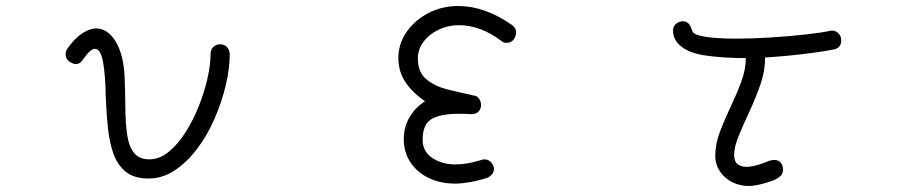

<svg xmlns="http://www.w3.org/2000/svg" viewBox="-20 -528 3040 641"><path d="M476 68Q428 68 400 45.5Q372 23 358.5 -15.5Q345 -54 340 -103.5Q335 -153 333 -207Q332 -277 324 -321Q316 -365 297 -365Q282 -365 259 -332Q248 -314 233 -314Q226 -314 215 -320Q199 -330 199 -348Q199 -353 200.5 -356.5Q202 -360 203 -363Q228 -399 253.5 -416Q279 -433 301 -433Q339 -433 365.5 -390.5Q392 -348 396 -273Q398 -217 398.5 -167Q399 -117 404.5 -78.5Q410 -40 427 -18Q444 4 479 4Q512 4 542.5 -20.5Q573 -45 598.5 -85Q624 -125 643 -172Q662 -219 672.5 -265.5Q683 -312 683 -348Q683 -362 692 -371Q701 -380 715 -380Q731 -380 739 -369.5Q747 -359 747 -348Q747 -299 733.5 -242.5Q720 -186 696 -131Q672 -76 638 -31Q604 14 563 41Q522 68 476 68Z M1500 85Q1450 85 1411 66Q1372 47 1350 13.5Q1328 -20 1328 -64Q1328 -103 1346.5 -135.5Q1365 -168 1399 -190Q1359 -217 1334.5 -252.5Q1310 -288 1310 -334Q1310 -382 1337.5 -421.5Q1365 -461 1410.5 -484.5Q1456 -508 1510 -508Q1599 -508 1690 -444Q1703 -435 1703 -420Q1703 -410 1697 -399Q1688 -385 1671 -385Q1660 -385 1653 -392Q1583 -444 1512 -444Q1476 -444 1444.5 -429Q1413 -414 1394 -388.5Q1375 -363 1375 -333Q1375 -288 1402 -264.5Q1429 -241 1472 -230Q1515 -219 1562 -209Q1573 -208 1579.5 -198.5Q1586 -189 1586 -177Q1586 -164 1577 -155Q1568 -146 1552 -147Q1540 -148 1529 -148Q1518 -148 1508 -148Q1452 -148 1421.5 -131Q1391 -114 1391 -61Q1391 -22 1423.5 -0.5Q1456 21 1501 21Q1539 21 1587 6Q1590 5 1592.5 4.5Q1595 4 1597 4Q1611 4 1620 14.5Q1629 25 1629 36Q1629 47 1621.5 55Q1614 63 1606 66Q1578 75 1549.5 80Q1521 85 1500 85Z M2479 93Q2451 93 2425.5 80.5Q2400 68 2384 45Q2368 22 2368 -9Q2368 -47 2383.5 -88Q2399 -129 2419 -171Q2439 -213 2454.5 -254.5Q2470 -296 2470 -334Q2399 -334 2340 -342Q2281 -350 2253 -374Q2227 -395 2227 -425Q2227 -441 2237.5 -449Q2248 -457 2259 -457Q2273 -457 2280 -448Q2287 -439 2291 -425Q2295 -411 2336.5 -405Q2378 -399 2437 -399Q2493 -399 2555 -403Q2617 -407 2670 -413Q2723 -419 2751 -425Q2763 -428 2774 -421Q2785 -414 2788 -400Q2790 -383 2783 -374Q2776 -365 2764 -363Q2734 -357 2693 -351.5Q2652 -346 2610 -342Q2568 -338 2534 -336Q2535 -294 2519.5 -248.5Q2504 -203 2483.5 -159Q2463 -115 2447 -76.5Q2431 -38 2431 -11Q2431 11 2442.5 20Q2454 29 2471 29Q2488 29 2508.5 23Q2529 17 2548 9Q2557 6 2565 6Q2579 6 2586.5 15Q2594 24 2594 38Q2594 56 2581 63Q2574 70 2554.5 77Q2535 84 2514 88.5Q2493 93 2479 93Z"/></svg>

Font: Hachi Maru Pop
Style: Regular
Weight: 400
Designer: Nontynet
Foundry: Nontynet
Version: Version 1.300